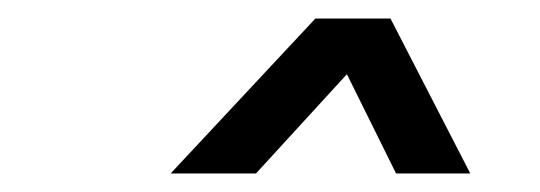

<svg xmlns="http://www.w3.org/2000/svg" viewBox="-20 -760 582 207"><path d="M256 -573H164L320 -740H401L487 -573H407L354 -680Z"/></svg>

Font: Be Vietnam Pro Variable Thin
Style: Italic
Weight: 100
Italic angle: -12°
Designer: Lam Bao, Tony Le, Vietanh Nguyen
Foundry: Yellow Type Foundry
Version: Version 1.002